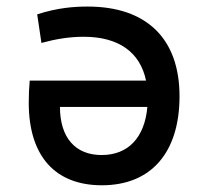

<svg xmlns="http://www.w3.org/2000/svg" viewBox="-20 -547 626 577"><path d="M286.1 9.8C434.6 9.8 519.5 -88.9 519.5 -257.8C519.5 -431.6 419.9 -527.3 243.2 -527.3C204.1 -527.3 153.3 -523.9 91.8 -503.9L104.5 -418C147.5 -429.7 188.5 -436.5 231.4 -436.5C335.4 -436.5 400.9 -391.1 418.9 -304.7H69.3C67.4 -284.2 66.4 -262.7 66.4 -238.3C66.4 -77.1 146.5 9.8 286.1 9.8ZM422.9 -225.6C414.6 -133.3 365.2 -81.1 285.2 -81.1C207 -81.1 160.2 -132.8 160.2 -225.6Z"/></svg>

Font: Cascadia Code PL
Style: Regular
Weight: 400
Monospace: yes
Designer: Aaron Bell
Foundry: Saja Typeworks
Version: Version 2404.023